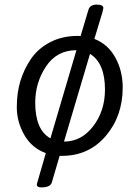

<svg xmlns="http://www.w3.org/2000/svg" viewBox="-20 -663 585 834"><path d="M513 -283Q513 -159 439.5 -72.5Q366 14 249 14H239L205 130Q198 151 160 151Q140 151 140 139Q140 136 144 123L179 2Q118 -20 85.5 -77Q53 -134 53 -197Q53 -260 68.5 -311Q84 -362 114.5 -407Q145 -452 197.5 -479.5Q250 -507 317 -507Q326 -507 330 -506L364 -620Q371 -643 400 -643Q429 -643 429 -628L425 -610L390 -494Q449 -471 481 -413Q513 -355 513 -283ZM133 -217Q133 -99 199 -62L312 -445Q227 -445 180 -374.5Q133 -304 133 -217ZM436 -274Q436 -389 371 -429L258 -48Q334 -48 385 -115Q436 -182 436 -274Z"/></svg>

Font: Kite One
Style: Regular
Weight: 400
Designer: Eduardo Rodriguez Tunni
Foundry: Eduardo Rodriguez Tunni
Version: Version 1.001